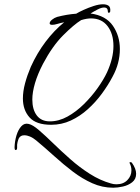

<svg xmlns="http://www.w3.org/2000/svg" viewBox="-20 -564 656 897"><path d="M219 19Q149 19 118 -15.5Q87 -50 87 -104Q87 -137 97 -174.5Q107 -212 124 -252Q153 -316 193 -369Q233 -422 280 -460Q272 -459 263.5 -456.5Q255 -454 247 -452Q234 -448 224 -448Q212 -448 212 -455Q212 -463 223 -472Q234 -481 247 -485Q293 -497 336 -500Q349 -508 371 -518Q393 -528 417.5 -536Q442 -544 461 -544Q478 -544 487.5 -537Q497 -530 495 -511Q494 -505 489 -504.5Q484 -504 484 -509Q484 -529 467 -529Q454 -529 436.5 -520Q419 -511 403 -501Q475 -491 507.5 -443.5Q540 -396 540 -335Q540 -268 506 -206Q485 -166 456 -126.5Q427 -87 390.5 -54Q354 -21 311 -1Q268 19 219 19ZM213 3Q255 3 295.5 -19.5Q336 -42 372 -77.5Q408 -113 436 -152.5Q464 -192 480 -226Q510 -292 510 -349Q510 -406 482.5 -442Q455 -478 405 -478Q385 -478 359 -470Q325 -449 275 -399Q225 -349 181 -266Q156 -218 143.5 -175.5Q131 -133 131 -99Q131 -52 152 -24.5Q173 3 213 3ZM509 313Q458 313 411 292Q364 271 320 237.5Q276 204 233.5 165.5Q191 127 149 92Q120 68 93 68Q76 68 68 82Q65 88 62 100Q59 112 60 124V126Q60 137 53 137Q48 137 48 124Q49 95 57 68.5Q65 42 79.5 26Q94 10 114 15Q133 19 162.5 44.5Q192 70 229 106Q266 142 309 180Q352 218 400 248.5Q448 279 498 293Q510 297 524 297Q556 297 575 277.5Q594 258 594 232Q594 214 586 199Q586 198 585.5 197.5Q585 197 585 197Q585 193 589.5 193.5Q594 194 596 196Q616 224 616 248Q616 273 597.5 287.5Q579 302 554 307.5Q529 313 509 313Z"/></svg>

Font: Grey Qo
Style: Regular
Weight: 400
Designer: Robert E. Leuschke
Foundry: Robert E. Leuschke
Version: Version 2.010